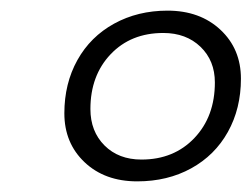

<svg xmlns="http://www.w3.org/2000/svg" viewBox="-20 -730 473 361"><path d="M101 -517Q101 -573 125.5 -617Q150 -661 194.5 -685.5Q239 -710 295 -710Q356 -710 394.5 -674Q433 -638 433 -582Q433 -526 408.5 -482Q384 -438 339.5 -413.5Q295 -389 238 -389Q177 -389 139 -425Q101 -461 101 -517ZM384 -575Q384 -616 357 -642Q330 -668 287 -668Q226 -668 188 -628Q150 -588 150 -525Q150 -483 176.5 -456.5Q203 -430 246 -430Q307 -430 345.5 -470.5Q384 -511 384 -575Z"/></svg>

Font: Fahkwang Medium
Style: Italic
Weight: 500
Italic angle: -10°
Version: Version 1.000; ttfautohint (v1.6)